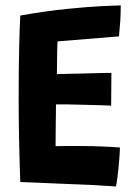

<svg xmlns="http://www.w3.org/2000/svg" viewBox="-20 -683 518 710"><path d="M408.5 6.5Q358 3 309 0.5Q260 -2 209 -3.5Q171.5 -5 132 -6.8Q92.5 -8.5 55 -10Q52 -92.5 50.5 -170.5Q49 -248.5 49 -318Q49 -434 51 -513.2Q53 -592.5 55 -625.5Q147.5 -642 227 -650Q306.5 -658 359.8 -660.5Q413 -663 426.5 -663Q426.5 -633.5 424.8 -606.2Q423 -579 420 -548.5L193 -530Q192 -519 191.5 -494.2Q191 -469.5 190.8 -444.8Q190.5 -420 190.5 -409Q204.5 -409.5 231.2 -410Q258 -410.5 288.8 -411.2Q319.5 -412 347.2 -412.8Q375 -413.5 392 -413.5L391 -292.5Q382.5 -293 354 -293.8Q325.5 -294.5 290.5 -295.5Q255.5 -296.5 226.5 -297Q197.5 -297.5 187 -297Q187 -290 186.8 -270.2Q186.5 -250.5 186.2 -225.8Q186 -201 185.8 -178.2Q185.5 -155.5 185.5 -142.5Q193.5 -143 222 -143Q250.5 -143 278.5 -143Q320 -143 360.5 -141.2Q401 -139.5 423.5 -137.5Q423 -114 420.2 -83.2Q417.5 -52.5 414.2 -26.8Q411 -1 408.5 6.5Z"/></svg>

Font: Grandstander SemiBold
Style: Regular
Weight: 600
Designer: Tyler Finck
Foundry: Etcetera Type Co
Version: Version 1.200; ttfautohint (v1.8.3)